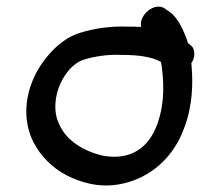

<svg xmlns="http://www.w3.org/2000/svg" viewBox="-20 -548 611 584"><path d="M562 -409H561L551 -418C550 -423 548 -431 545 -436C535 -463 518 -498 493 -514L484 -520C455 -545 402 -506 409 -466C397 -467 384 -467 370 -467C317 -469 267 -462 223 -448C167 -431 120 -380 92 -330C47 -246 55 -167 82 -115C103 -74 140 -36 184 -14C222 5 279 25 346 12C436 -5 509 -69 541 -161C566 -227 567 -295 563 -344L562 -356C575 -374 573 -399 562 -409ZM233 -366C264 -376 307 -383 348 -381H349C403 -381 442 -375 469 -360L470 -359C478 -306 483 -240 459 -172C433 -99 379 -60 295 -74C233 -88 183 -121 162 -166C154 -181 151 -194 149 -209C142 -281 188 -351 233 -366Z"/></svg>

Font: Stray Cat
Style: BlkObl
Weight: 900
Version: Version 1.0